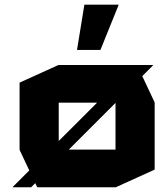

<svg xmlns="http://www.w3.org/2000/svg" viewBox="-20 -794 704 814"><path d="M34.2 0V-1.6L551.5 -518.5H629.3V-517.5L112 0ZM229 -358.7V-518.5H560.9L635.7 -359.7V-358.7ZM137.8 0 63 -158.8V-159.8H469.7V0ZM63 -159.8V-443.7L228 -518.5H229V-159.8ZM469.7 0V-358.7H635.7V-74.9L470.7 0ZM306.5 -582.3 337.7 -774.1H482.9V-773.1L405.8 -582.3Z"/></svg>

Font: Foldit Thin
Style: Regular
Weight: 100
Designer: Sophia Tai
Foundry: Sophia Tai
Version: Version 1.003